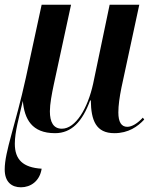

<svg xmlns="http://www.w3.org/2000/svg" viewBox="-25 -556 653 816"><path d="M64 240C105 240 144 214 152 161C72 156 38 122 38 55C38 4 56 -57 72 -127C79 -50 110 10 209 10C279 10 325 -39 358 -129H361C362 -44 383 10 461 10C521 10 560 -18 588 -48L582 -56C560 -32 536 -17 516 -17C491 -17 478 -37 478 -78C478 -108 483 -143 491 -183L567 -536H441L371 -201C348 -95 296 -9 238 -9C202 -9 187 -37 187 -83C187 -114 195 -156 203 -194L277 -536H152L85 -226C41 -25 -5 88 -5 164C-5 219 26 240 64 240Z"/></svg>

Font: Noto Serif Display SemiCondensed SemiBold
Style: Italic
Weight: 600
Width: 4
Italic angle: -12°
Designer: Monotype Design Team
Foundry: Monotype Imaging Inc.
Version: Version 2.009